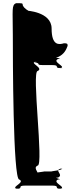

<svg xmlns="http://www.w3.org/2000/svg" viewBox="-20 -898 482 1198"><path d="M60 -682C60 -546 61 222 100 222C139 240 51 268 81 278C120 278 43 280 82 280C132 280 81 260 138 260H304C361 260 310 280 360 280C399 280 322 278 361 278C391 268 303 240 342 222C381 222 303 210 342 210C381 192 313 164 361 154C400 154 321 153 360 153C389 162 283 172 304 172H252C273 172 166 180 196 190C235 190 158 192 197 192C247 192 176 153 215 135C254 135 176 -455 215 -455C254 -473 168 -503 197 -512C236 -512 157 -510 196 -510C244 -500 195 -492 252 -492H304C361 -492 310 -473 360 -473C399 -473 322 -474 361 -474C391 -484 303 -512 342 -530C381 -530 303 -542 342 -542C381 -560 393 -588 402 -612C402 -626 399 -628 379 -628C349 -619 302 -611 302 -720C302 -828 136 -831 157 -831C159 -831 132 -842 122 -865C122 -879 120 -878 81 -878C51 -868 60 -836 60 -682Z"/></svg>

Font: Hussar Przerywany
Style: Regular
Weight: 400
Foundry: Cannot Into Space Fonts
Version: Version 0.982